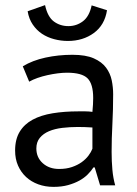

<svg xmlns="http://www.w3.org/2000/svg" viewBox="-20 -722 536 750"><path d="M39 0ZM69 -463Q107 -486 157.5 -497Q208 -508 263 -508Q315 -508 346.5 -494Q378 -480 394.5 -457.5Q411 -435 416.5 -408Q422 -381 422 -354Q422 -294 419 -237Q416 -180 416 -129Q416 -92 419 -59Q422 -26 430 2H371L350 -68H345Q336 -54 322.5 -40.5Q309 -27 290 -16.5Q271 -6 246 1Q221 8 189 8Q157 8 129.5 -2Q102 -12 82 -30.5Q62 -49 50.5 -75Q39 -101 39 -134Q39 -178 57 -207.5Q75 -237 107.5 -254.5Q140 -272 185.5 -279.5Q231 -287 286 -287Q300 -287 313.5 -287Q327 -287 341 -285Q344 -315 344 -339Q344 -394 322 -416Q300 -438 242 -438Q225 -438 205.5 -435.5Q186 -433 165.5 -428.5Q145 -424 126.5 -417.5Q108 -411 94 -403ZM211 -62Q239 -62 261 -69.5Q283 -77 299 -88.5Q315 -100 325.5 -114Q336 -128 341 -141V-224Q327 -225 312.5 -225.5Q298 -226 284 -226Q253 -226 223.5 -222.5Q194 -219 171.5 -209.5Q149 -200 135.5 -183.5Q122 -167 122 -142Q122 -107 147 -84.5Q172 -62 211 -62ZM156 -702Q166 -656 190.5 -638Q215 -620 247 -620Q279 -620 304 -639Q329 -658 338 -701L398 -682Q389 -624 346.5 -593Q304 -562 245 -562Q218 -562 191.5 -569Q165 -576 144 -590Q123 -604 108 -626Q93 -648 88 -678Z"/></svg>

Font: PT Sans
Style: Regular
Weight: 400
Version: Version 2.003W OFL; ttfautohint (v1.6)